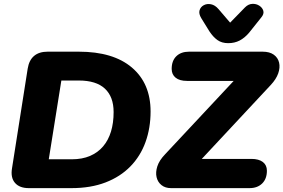

<svg xmlns="http://www.w3.org/2000/svg" viewBox="-20 -972 1464 992"><path d="M129 0Q81 0 57.5 -27Q34 -54 42 -102L123 -617Q130 -661 156 -683Q182 -705 226 -705H387Q565 -705 661.5 -623Q758 -541 758 -396Q758 -311 732 -238.5Q706 -166 654 -112.5Q602 -59 525.5 -29.5Q449 0 349 0ZM232 -149H351Q405 -149 445.5 -166.5Q486 -184 513 -216Q540 -248 553.5 -292.5Q567 -337 567 -393Q567 -472 522 -514Q477 -556 387 -556H297ZM864 0Q834 0 814.5 -15.5Q795 -31 789 -56.5Q783 -82 793 -113Q803 -144 834 -176L1236 -606L1240 -554H946Q908 -554 887.5 -570.5Q867 -587 867 -616Q867 -658 891 -681.5Q915 -705 957 -705H1337Q1373 -705 1394.5 -689.5Q1416 -674 1422 -648.5Q1428 -623 1417.5 -593Q1407 -563 1379 -533L975 -100L970 -151H1279Q1317 -151 1338 -135Q1359 -119 1359 -90Q1359 -48 1334.5 -24Q1310 0 1269 0ZM1159 -749Q1126 -749 1103.5 -765Q1081 -781 1062 -810L1020 -878Q1006 -901 1011 -918.5Q1016 -936 1032.5 -945Q1049 -954 1070 -950Q1091 -946 1109 -925L1169 -855L1246 -934Q1263 -951 1283.5 -952Q1304 -953 1320 -942.5Q1336 -932 1340.5 -916Q1345 -900 1330 -882L1267 -803Q1244 -776 1218 -762.5Q1192 -749 1159 -749Z"/></svg>

Font: Nunito ExtraLight Black
Style: Italic
Weight: 900
Italic angle: -9°
Version: Version 3.602